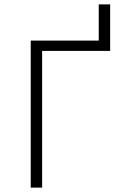

<svg xmlns="http://www.w3.org/2000/svg" viewBox="-20 -855 590 875"><path d="M120 0V-670H430V-835H482V-623H172V0Z"/></svg>

Font: Lode Dark
Style: Regular
Weight: 400
Monospace: yes
Designer: Belleve Invis
Foundry: Belleve Invis
Version: Version 29.2.0; ttfautohint (v1.8.3)